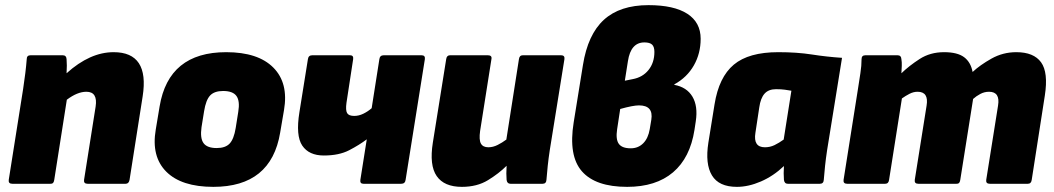

<svg xmlns="http://www.w3.org/2000/svg" viewBox="-20 -715 4102 747"><path d="M28 0Q12 0 14 -15L70 -369Q75 -402 78.5 -430.5Q82 -459 84 -485Q84 -500 99 -500H224Q238 -500 239 -485Q241 -462 239 -430Q330 -512 422 -512Q562 -512 535 -340L484 -15Q481 0 469 0H321Q305 0 307 -15L352 -300Q361 -358 316 -358Q281 -358 240 -327L191 -15Q190 -8 187 -4Q184 0 176 0Z M810 12Q686 12 627 -47Q568 -106 586 -211L601 -301Q636 -512 860 -512Q984 -512 1043.5 -452Q1103 -392 1085 -287L1070 -199Q1035 12 810 12ZM823 -139Q857 -139 873.5 -156.5Q890 -174 897 -217L907 -280Q914 -322 900 -341.5Q886 -361 848 -361Q814 -361 797.5 -343.5Q781 -326 774 -282L764 -220Q758 -177 772 -158Q786 -139 823 -139Z M1394 0Q1380 0 1382 -15L1407 -173Q1378 -151 1338.5 -130.5Q1299 -110 1240 -110Q1182 -110 1156 -148.5Q1130 -187 1145 -279L1178 -485Q1180 -500 1195 -500H1342Q1356 -500 1354 -485L1328 -315Q1324 -286 1330.5 -275Q1337 -264 1358 -264Q1376 -264 1393.5 -272.5Q1411 -281 1426 -294L1456 -485Q1458 -500 1473 -500H1620Q1635 -500 1633 -485L1558 -15Q1556 0 1541 0Z M1777 12Q1708 12 1679 -30Q1650 -72 1664 -160L1716 -485Q1718 -500 1731 -500H1878Q1895 -500 1892 -485L1848 -206Q1843 -171 1851 -156.5Q1859 -142 1880 -142Q1898 -142 1916 -151Q1934 -160 1950 -172L1999 -485Q2001 -500 2014 -500H2163Q2178 -500 2176 -485L2119 -131Q2114 -98 2111 -69.5Q2108 -41 2106 -15Q2105 0 2091 0H1966Q1953 0 1951 -15Q1949 -38 1951 -70Q1921 -40 1878.5 -14Q1836 12 1777 12Z M2420 12Q2297 12 2244 -48.5Q2191 -109 2212 -239L2248 -462Q2267 -581 2329.5 -638Q2392 -695 2503 -695Q2602 -695 2654 -661.5Q2706 -628 2706 -564Q2706 -507 2679.5 -460.5Q2653 -414 2604 -387L2603 -385Q2652 -376 2674 -339Q2696 -302 2687 -243L2682 -210Q2665 -101 2598.5 -44.5Q2532 12 2420 12ZM2411 -401 2441 -407Q2480 -414 2503 -442.5Q2526 -471 2526 -513Q2526 -533 2517 -541.5Q2508 -550 2487 -550Q2434 -550 2423 -477ZM2434 -138Q2463 -138 2482.5 -157.5Q2502 -177 2508 -213L2514 -249Q2523 -305 2466 -305Q2443 -305 2393 -291L2381 -212Q2375 -173 2387.5 -155.5Q2400 -138 2434 -138Z M2847 12Q2777 12 2750 -32.5Q2723 -77 2736 -160L2760 -309Q2777 -415 2835 -463.5Q2893 -512 3008 -512Q3081 -512 3138.5 -503Q3196 -494 3256 -490L3198 -131Q3193 -98 3190 -69.5Q3187 -41 3185 -15Q3184 0 3170 0H3045Q3032 0 3030 -15Q3029 -27 3029 -41Q3029 -55 3030 -69Q2989 -30 2940.5 -9Q2892 12 2847 12ZM2956 -142Q2976 -142 2993.5 -150.5Q3011 -159 3029 -172L3059 -362Q3048 -364 3033.5 -366Q3019 -368 2999 -368Q2970 -368 2954.5 -350.5Q2939 -333 2934 -297L2919 -198Q2910 -142 2956 -142Z M3276 0Q3260 0 3262 -15L3318 -369Q3323 -402 3327.5 -430.5Q3332 -459 3332 -485Q3332 -500 3347 -500H3472Q3486 -500 3487 -485Q3489 -473 3488.5 -459Q3488 -445 3487 -430Q3517 -459 3558 -485.5Q3599 -512 3653 -512Q3705 -512 3731 -492.5Q3757 -473 3764 -435Q3793 -462 3837.5 -487Q3882 -512 3934 -512Q4002 -512 4030.5 -472.5Q4059 -433 4045 -343L3994 -15Q3992 0 3979 0H3831Q3815 0 3817 -15L3863 -304Q3872 -358 3828 -358Q3810 -358 3794 -349.5Q3778 -341 3766 -330L3716 -15Q3715 -8 3712 -4Q3709 0 3701 0H3553Q3537 0 3539 -15L3585 -304Q3594 -358 3550 -358Q3534 -358 3518.5 -350Q3503 -342 3489 -332L3439 -15Q3437 0 3424 0Z"/></svg>

Font: Sofia Sans ExtraBlack
Style: Italic
Weight: 1000
Italic angle: -9°
Designer: Botio Nikoltchev, Ani Petrova
Foundry: lettersoup
Version: Version 4.100; ttfautohint (v1.8.4.7-5d5b)